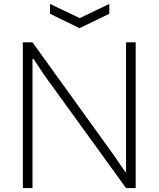

<svg xmlns="http://www.w3.org/2000/svg" viewBox="-20 -955 805 975"><path d="M234 -935 385 -863 535 -935V-885L384 -812L234 -885ZM96 -740H145L555 -171L616 -82H620V-740H669V0H620L206 -572L150 -656H145V0H96Z"/></svg>

Font: Encode Sans Normal
Style: ExtraLight
Weight: 200
Designer: Pablo Impallari, Andres Torresi
Foundry: Pablo Impallari, Andres Torresi
Version: Version 1.000; ttfautohint (v1.00) -l 8 -r 50 -G 200 -x 14 -